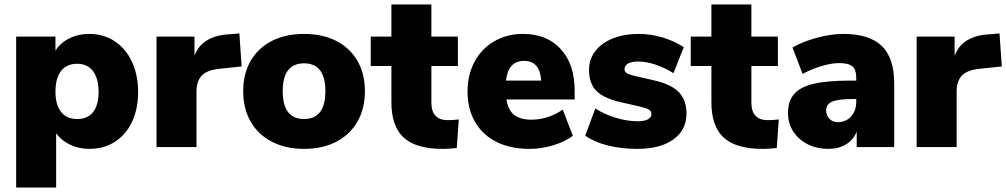

<svg xmlns="http://www.w3.org/2000/svg" viewBox="-20 -655 4481 855"><path d="M595 -245Q595 -169 567.5 -111.5Q540 -54 491 -23Q442 8 378 8Q331 8 291.5 -11Q252 -30 230 -62V180H52V-492H227V-429Q248 -464 288.5 -484Q329 -504 378 -504Q441 -504 490.5 -471.5Q540 -439 567.5 -380Q595 -321 595 -245ZM419 -245Q419 -306 394 -338.5Q369 -371 323 -371Q277 -371 252 -339Q227 -307 227 -247Q227 -188 252 -156.5Q277 -125 324 -125Q370 -125 394.5 -156Q419 -187 419 -245Z M1056 -359 959 -349Q901 -343 878 -318Q855 -293 855 -247V0H677V-492H846V-407Q863 -452 902 -475.5Q941 -499 997 -502L1046 -506Z M1063 -249Q1063 -327 1096.5 -384.5Q1130 -442 1191 -473Q1252 -504 1334 -504Q1416 -504 1477 -473Q1538 -442 1571.5 -384.5Q1605 -327 1605 -249Q1605 -171 1571.5 -113Q1538 -55 1477 -23.5Q1416 8 1334 8Q1253 8 1191.5 -23.5Q1130 -55 1096.5 -113Q1063 -171 1063 -249ZM1429 -249Q1429 -373 1334 -373Q1239 -373 1239 -249Q1239 -125 1334 -125Q1429 -125 1429 -249Z M2023 -123 2014 4Q1982 8 1952 8Q1832 8 1777.5 -42.5Q1723 -93 1723 -199V-361H1631V-492H1723V-635H1901V-492H2019V-361H1901V-198Q1901 -120 1974 -120Q1996 -120 2023 -123Z M2539 -212H2235Q2243 -164 2270 -143Q2297 -122 2347 -122Q2383 -122 2420 -134Q2457 -146 2486 -167L2531 -50Q2494 -23 2442 -7.5Q2390 8 2338 8Q2253 8 2191 -23Q2129 -54 2095.5 -112Q2062 -170 2062 -248Q2062 -322 2093.5 -380.5Q2125 -439 2181.5 -471.5Q2238 -504 2309 -504Q2415 -504 2477 -436.5Q2539 -369 2539 -252ZM2233 -296H2390Q2384 -384 2314 -384Q2243 -384 2233 -296Z M2586 -51 2631 -172Q2671 -146 2722 -130.5Q2773 -115 2820 -115Q2849 -115 2865 -123.5Q2881 -132 2881 -147Q2881 -160 2869.5 -167Q2858 -174 2823 -182L2744 -200Q2669 -217 2636 -250Q2603 -283 2603 -344Q2603 -391 2631 -427.5Q2659 -464 2709.5 -484Q2760 -504 2824 -504Q2877 -504 2929.5 -488.5Q2982 -473 3025 -445L2979 -329Q2939 -354 2898.5 -367.5Q2858 -381 2822 -381Q2793 -381 2777 -372Q2761 -363 2761 -346Q2761 -336 2771 -329.5Q2781 -323 2806 -317L2889 -298Q2967 -281 3002 -245.5Q3037 -210 3037 -149Q3037 -76 2978.5 -34Q2920 8 2818 8Q2747 8 2687 -7Q2627 -22 2586 -51Z M3448 -123 3439 4Q3407 8 3377 8Q3257 8 3202.5 -42.5Q3148 -93 3148 -199V-361H3056V-492H3148V-635H3326V-492H3444V-361H3326V-198Q3326 -120 3399 -120Q3421 -120 3448 -123Z M3962 -284V0H3795V-69Q3781 -33 3748 -12.5Q3715 8 3669 8Q3618 8 3577 -12.5Q3536 -33 3512.5 -69.5Q3489 -106 3489 -152Q3489 -205 3516.5 -236.5Q3544 -268 3604 -282Q3664 -296 3766 -296H3793V-308Q3793 -345 3776 -359.5Q3759 -374 3716 -374Q3682 -374 3637.5 -360.5Q3593 -347 3554 -326L3509 -443Q3552 -469 3616.5 -486.5Q3681 -504 3735 -504Q3851 -504 3906.5 -450.5Q3962 -397 3962 -284ZM3793 -202V-214H3777Q3713 -214 3686 -202.5Q3659 -191 3659 -164Q3659 -141 3673.5 -126Q3688 -111 3711 -111Q3747 -111 3770 -136.5Q3793 -162 3793 -202Z M4441 -359 4344 -349Q4286 -343 4263 -318Q4240 -293 4240 -247V0H4062V-492H4231V-407Q4248 -452 4287 -475.5Q4326 -499 4382 -502L4431 -506Z"/></svg>

Font: wassup Sans
Style: Black
Weight: 900
Version: Version 2.001